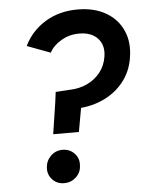

<svg xmlns="http://www.w3.org/2000/svg" viewBox="-52 -755 619 811"><g transform="rotate(-5 257.0 -349.0)"><path d="M175 -295 185 -373 247 -377Q286 -378 319 -393.5Q352 -409 374.5 -437Q397 -465 403 -503Q411 -551 384 -580.5Q357 -610 305 -610Q263 -610 228.5 -589.5Q194 -569 179 -540L80 -577Q110 -639 169.5 -675.5Q229 -712 307 -712Q377 -712 426.5 -683.5Q476 -655 498.5 -604.5Q521 -554 510 -489Q501 -431 465.5 -387Q430 -343 375 -319Q320 -295 252 -295ZM188 14Q157 14 137.5 -7Q118 -28 120 -58Q122 -87 142.5 -107Q163 -127 192 -127Q223 -127 243 -105.5Q263 -84 260 -54Q259 -25 238 -5.5Q217 14 188 14ZM159 -196 183 -353H296L268 -196Z"/></g></svg>

Font: Figtree SemiBold
Style: Italic
Weight: 600
Italic angle: -9.5°
Foundry: Erik Kennedy
Version: Version 2.001;gftools[0.9.30]